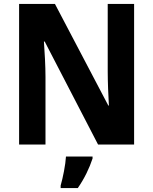

<svg xmlns="http://www.w3.org/2000/svg" viewBox="-20 -734 778 975"><path d="M661 0V-714H527V-371C527 -321 530 -248 533 -198H530L259 -714H77V0H211V-344C211 -398 207 -468 203 -523H207L478 0ZM450 71V61H315C313 101 299 171 288 208V221H375C408 174 434 120 450 71Z"/></svg>

Font: Noto Sans Thai Looped SemiCondensed
Style: Bold
Weight: 700
Width: 4
Designer: Sasikarn Vongin, Ben Mitchell
Foundry: The Fontpad Ltd
Version: Version 1.001